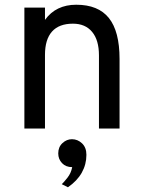

<svg xmlns="http://www.w3.org/2000/svg" viewBox="-20 -543 603 811"><path d="M83 0V-511H170V-459Q193.5 -491.5 226.5 -507.2Q259.5 -523 302 -523Q395 -523 440 -466.8Q485 -410.5 485 -294V0H398V-309Q398 -373.5 369.2 -408.2Q340.5 -443 288 -443Q229.5 -443 199.8 -409.8Q170 -376.5 170 -311V0ZM267 248 241 235Q250 226.5 265 207.5Q280 188.5 285 163Q258 163 242 146Q226 129 226 105Q226 78 243.8 61.5Q261.5 45 284 45Q308 45 326.5 62.5Q345 80 345 111Q345 151.5 325.5 186.2Q306 221 267 248Z"/></svg>

Font: Undotted
Style: Regular
Weight: 400
Designer: Delve Withrington, Dave Bailey, Thomas Jockin
Foundry: Delve Fonts LLC
Version: Version 4.000